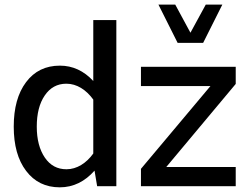

<svg xmlns="http://www.w3.org/2000/svg" viewBox="-20 -801 1065 826"><path d="M885.3 -430.7 586.4 -74.7V0H994.1V-82.5H695.3L994.1 -439.9V-513.7H586.4V-430.7ZM39.1 -256.3C39.1 -176.3 56.6 -112.8 92.3 -65.9C127.9 -18.6 176.3 4.9 237.3 4.9C295.9 4.9 345.7 -20.5 386.7 -66.9L397.9 0H480.5V-714.8H381.3V-452.6C340.3 -496.6 292.5 -518.6 237.8 -518.6C176.3 -518.6 127.9 -495.1 92.3 -447.8C56.6 -400.4 39.1 -336.4 39.1 -256.3ZM138.2 -256.3C138.2 -311.5 149.4 -356.4 172.4 -390.1C195.3 -423.8 226.1 -440.9 265.6 -440.9C310.1 -440.9 350.6 -415 381.3 -372.6V-140.6C351.6 -99.1 310.5 -72.8 266.1 -72.8C226.6 -72.8 195.8 -89.4 172.9 -123C149.9 -156.7 138.2 -201.2 138.2 -256.3ZM744.1 -616.7H854L936.5 -781.2H865.2L799.3 -660.2L733.9 -781.2H661.6Z"/></svg>

Font: Estedad Medium
Style: Regular
Weight: 500
Designer: Amin Abedi
Version: Version 7.3